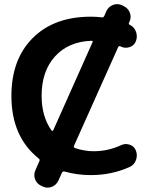

<svg xmlns="http://www.w3.org/2000/svg" viewBox="-20 -819 727 909"><path d="M413 -626Q304 -622 240.5 -552Q177 -482 177 -365Q177 -268 224 -201Q226 -199 228.5 -199.5Q231 -200 232 -202L418 -619Q422 -626 413 -626ZM164 -68Q34 -171 34 -365Q34 -538 135 -639Q236 -740 410 -740Q436 -740 461 -737Q470 -735 474 -744L483 -765Q493 -787 514.5 -795.5Q536 -804 558 -794L564 -791Q586 -781 594.5 -759.5Q603 -738 593 -716L591 -712Q587 -705 595 -701Q616 -691 624 -668Q632 -645 623 -623Q615 -603 594 -596Q573 -589 553 -598Q552 -598 552 -599L550 -600Q543 -603 539 -595L330 -128Q327 -122 335 -118Q380 -103 424 -103Q492 -103 554 -132Q573 -141 594 -134Q615 -127 623 -107Q632 -85 624 -62Q616 -39 595 -29Q509 10 410 10Q345 10 285 -7Q277 -9 273 -1L257 35Q247 57 225.5 65.5Q204 74 182 64L176 61Q154 51 146 29.5Q138 8 148 -14L166 -55Q170 -63 164 -68Z"/></svg>

Font: Rounded Mplus 1c Bold
Style: Bold
Weight: 700
Version: Version 1.059.20150529